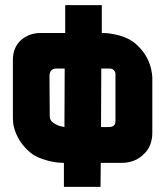

<svg xmlns="http://www.w3.org/2000/svg" viewBox="-20 -632 644 745"><path d="M231 -366H199Q174 -366 172 -340L173 -182Q173 -177 174 -173Q176 -165 182 -159.5Q188 -154 196.5 -149.5Q205 -145 214 -142.5Q223 -140 230 -139ZM372 -139H402Q430 -139 428 -165V-344V-348Q423 -366 405 -366H373ZM375 -504H377Q407 -504 442.5 -494.5Q478 -485 503 -465Q552 -424 566 -366Q571 -344 571 -331V-117Q571 -64 537 -33Q504 0 450 0H371L370 93H228V0H227Q212 0 195 -2.5Q178 -5 160.5 -10Q143 -15 127 -22Q111 -29 99 -39Q49 -80 34 -139Q30 -154 30 -173V-400Q30 -446 60 -475Q92 -504 138 -504H233V-612H375Z"/></svg>

Font: Covid19
Style: Regular
Weight: 400
Designer: Peter Wiegel
Foundry: (c) CAT - Ing. Peter Wiegel.  for Rudolf Maass + Partner GmbH
Version: Version 001.000